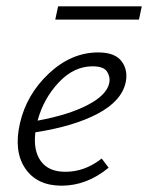

<svg xmlns="http://www.w3.org/2000/svg" viewBox="-20 -584 469 608"><path d="M164 -564H429L420 -522H155ZM291 -418Q344 -418 365 -390Q386 -362 378 -323Q365 -264 289.5 -224Q214 -184 92 -165Q85 -107 109.5 -73.5Q134 -40 187 -40Q249 -40 302 -82L324 -53Q255 4 175 4Q97 4 60 -50.5Q23 -105 43 -193Q64 -285 135 -351.5Q206 -418 291 -418ZM326 -321Q330 -339 319.5 -356.5Q309 -374 273 -374Q214 -374 166 -323Q118 -272 99 -202Q197 -220 257.5 -251.5Q318 -283 326 -321Z"/></svg>

Font: EauTest Semilight
Style: Italic
Weight: 300
Italic angle: -12°
Designer: Christian Thalmann (Catharsis Fonts)
Version: Version 0.001;PS 000.001;hotconv 1.0.88;makeotf.lib2.5.64775